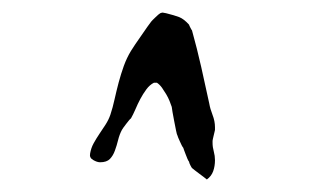

<svg xmlns="http://www.w3.org/2000/svg" viewBox="-20 -616 511 310"><path d="M231 -482.4H228.5Q221.7 -479 216.3 -471.7Q210.9 -464.4 206.5 -456.1Q202.1 -447.8 198.5 -439.2Q194.8 -430.7 191.4 -424.8Q190.4 -424.3 188.2 -421.6Q186 -418.9 183.6 -415.8Q181.2 -412.6 179.2 -409.9Q177.2 -407.2 176.8 -406.2Q172.9 -398.9 170.7 -389.9Q168.5 -380.9 165.5 -372.8Q162.6 -364.7 157.5 -359.4Q152.3 -354 141.6 -354Q136.7 -354 130.4 -357.7Q124 -361.3 125.5 -368.2Q127 -377 131.1 -384.5Q135.3 -392.1 140.4 -399.7Q145.5 -407.2 150.4 -414.8Q155.3 -422.4 158.2 -430.7Q162.1 -442.4 165 -455.8Q168 -469.2 171.6 -482.9Q175.3 -496.6 179.9 -509.5Q184.6 -522.5 191.4 -533.7Q193.4 -537.1 198.2 -544.2Q203.1 -551.3 208.3 -558.8Q213.4 -566.4 218 -572.8Q222.7 -579.1 224.1 -581.1Q225.6 -583 231 -588.1Q236.3 -593.3 238.8 -594.7Q239.3 -594.7 240.2 -595.2Q241.2 -595.2 241.5 -595.5Q241.7 -595.7 242.7 -595.7Q243.7 -595.7 245.1 -595.2Q246.6 -594.7 248 -594.7Q261.7 -591.3 269.3 -588.4Q276.9 -585.4 285.2 -576.2Q285.6 -574.7 287.4 -571.3Q289.1 -567.9 290 -566.9Q298.3 -537.1 304.9 -507.8Q311.5 -478.5 317.9 -448.7Q319.3 -440.4 323.2 -430.4Q327.1 -420.4 327.1 -410.6V-406.2Q327.1 -405.8 326.4 -403.1Q325.7 -400.4 325 -397.2Q324.2 -394 323.7 -391.6Q323.2 -389.2 323.2 -388.7V-385.3Q323.2 -378.4 325.2 -371.3Q327.1 -364.3 327.1 -357.4Q327.1 -347.7 324.2 -339.6Q321.3 -331.5 314 -326.2Q312.5 -327.6 308.8 -330.3Q305.2 -333 301.3 -335.9Q297.4 -338.9 294.2 -341.3Q291 -343.8 290 -344.7Q289.1 -345.7 287.4 -349.1Q285.6 -352.5 285.2 -355Q284.2 -356 282.7 -359.4Q281.2 -362.8 279.8 -366.7Q278.3 -370.6 277.1 -373.8Q275.9 -377 275.9 -377.4Q274.9 -378.4 273.4 -381.3Q272 -384.3 270.5 -387.5Q269 -390.6 267.8 -393.6Q266.6 -396.5 266.6 -397Q265.6 -398.4 264.2 -405.5Q262.7 -412.6 261.2 -420.7Q259.8 -428.7 258.5 -435.3Q257.3 -441.9 257.3 -443.4Q255.9 -447.8 253.7 -453.1Q251.5 -458.5 248.3 -463.9Q245.1 -469.2 241.5 -474.4Q237.8 -479.5 233.4 -482.4Z"/></svg>

Font: IM FELL English
Style: Regular
Weight: 400
Designer: Igino Marini
Foundry: Igino Marini
Version: 3.00